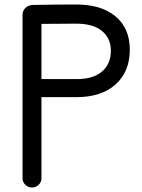

<svg xmlns="http://www.w3.org/2000/svg" viewBox="-20 -829 630 852"><path d="M556 -609Q556 -511 493 -454.5Q430 -398 320 -398H164V-37Q164 -21 151.5 -9Q139 3 122 3Q105 3 92.5 -9Q80 -21 80 -37V-763Q80 -781 92.5 -793.5Q105 -806 125 -807Q159 -808 219.5 -808.5Q280 -809 319 -809Q430 -809 493 -756Q556 -703 556 -609ZM321 -478Q393 -478 432.5 -511.5Q472 -545 472 -604Q472 -659 432.5 -691.5Q393 -724 319 -724L164 -723V-478Z"/></svg>

Font: Tsukimi Rounded Medium
Style: Regular
Weight: 500
Designer: Takashi Funayama
Foundry: Takashi Funayama
Version: Version 1.032; ttfautohint (v1.8.3)